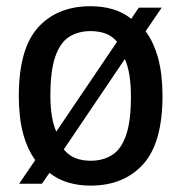

<svg xmlns="http://www.w3.org/2000/svg" viewBox="-20 -572 568 602"><path d="M436.5 -474Q462 -440 475.8 -389.5Q489.5 -339 489.5 -271.5Q489.5 -124 428.8 -57Q368 10 264 10Q226 10 193.5 0.2Q161 -9.5 135 -30L111.5 4H40L90.5 -70Q65.5 -104.5 52.2 -154.2Q39 -204 39 -271Q39 -419 99.2 -485.8Q159.5 -552.5 264 -552.5Q301.5 -552.5 333.8 -543Q366 -533.5 391.5 -513L415 -548H487ZM264 -474.5Q225.5 -474.5 197.2 -456.8Q169 -439 153.5 -395Q138 -351 138 -272.5Q138 -235 142.8 -207Q147.5 -179 156.5 -159.5L347 -441Q331.5 -459.5 310.5 -467Q289.5 -474.5 264 -474.5ZM264 -68Q303 -68 331.5 -86Q360 -104 375.2 -147.8Q390.5 -191.5 390.5 -269.5Q390.5 -344.5 371.5 -387L180 -103.5Q196 -84 217 -76Q238 -68 264 -68Z"/></svg>

Font: Encode Sans SemiCondensed SemiCondensed Medium
Style: Regular
Weight: 500
Width: 4
Designer: Multiple Designers
Foundry: Impallari Type
Version: Version 3.000; ttfautohint (v1.8.3) -l 8 -r 50 -G 200 -x 14 